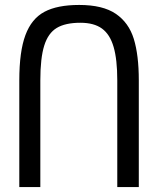

<svg xmlns="http://www.w3.org/2000/svg" viewBox="-20 -754 640 776"><path d="M300 -734Q395.5 -734 448 -698.2Q500.5 -662.5 520.8 -596.8Q541 -531 541 -429V2H454V-429Q454 -513.5 439.2 -564.2Q424.5 -615 392.2 -638.5Q360 -662 305 -662Q244 -662 209.2 -641Q174.5 -620 158.8 -569.8Q143 -519.5 143 -429V2H58V-429Q58 -546 82.8 -612.2Q107.5 -678.5 159.5 -706.2Q211.5 -734 300 -734Z"/></svg>

Font: JuliaMono
Style: Regular
Weight: 400
Monospace: yes
Designer: cormullion
Foundry: corm
Version: Version 0.055; ttfautohint (v1.8.4)